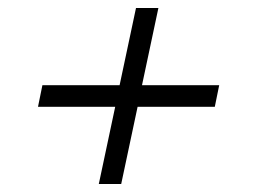

<svg xmlns="http://www.w3.org/2000/svg" viewBox="-20 -530 640 480"><path d="M75 -263 86 -317H279L320 -510H376L335 -317H528L517 -263H324L283 -70H227L268 -263Z"/></svg>

Font: Radio Canada Light
Style: Italic
Weight: 300
Italic angle: -12°
Designer: Charles Daoud, Etienne Aubert Bonn, Alexandre Saumier Demers, Jacques Le Bailly
Foundry: Radio-Canada
Version: Version 2.104; ttfautohint (v1.8.4.7-5d5b);gftools[0.9.28.de